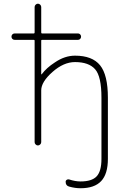

<svg xmlns="http://www.w3.org/2000/svg" viewBox="-20 -794 662 1021"><path d="M58.6 -582Q50.8 -582 45.9 -586.9Q41 -591.8 41 -599.1Q41 -606.4 45.9 -611.3Q50.8 -616.2 58.6 -616.2H160.2Q164.1 -616.2 164.1 -621.1V-756.8Q164.1 -763.7 169.4 -769Q174.8 -774.4 181.6 -774.4Q188.5 -774.4 193.8 -769Q199.2 -763.7 199.2 -756.8V-621.1Q199.2 -616.2 203.1 -616.2H394.5Q401.4 -616.2 406.2 -611.3Q411.1 -606.4 411.1 -599.1Q411.1 -591.8 406.2 -586.9Q401.4 -582 394.5 -582H203.1Q199.2 -582 199.2 -578.1V-400.4Q199.2 -398.4 200.2 -398.4Q201.2 -398.4 202.1 -399.4Q227.5 -433.6 271.5 -461.9Q324.2 -498 378.9 -498Q470.7 -498 512.2 -446.8Q553.7 -395.5 553.7 -274.4V50.8Q553.7 130.9 518.1 168.9Q482.4 207 408.2 207Q378.9 207 347.7 198.2Q329.1 193.4 329.1 172.9Q329.1 166 335 162.1Q340.8 158.2 347.7 160.2Q379.9 170.9 408.2 170.9Q468.8 170.9 494.1 143.6Q519.5 116.2 519.5 50.8V-274.4Q519.5 -387.7 485.8 -425.8Q452.1 -463.9 378.9 -463.9Q318.4 -463.9 258.8 -411.1Q199.2 -358.4 199.2 -313.5V-38.1Q199.2 -31.2 193.8 -25.9Q188.5 -20.5 181.6 -20.5Q174.8 -20.5 169.4 -25.9Q164.1 -31.2 164.1 -38.1V-578.1Q164.1 -582 160.2 -582Z"/></svg>

Font: Gen Jyuu Gothic ExtraLight
Style: Regular
Weight: 100
Designer: [Source Han Sans]
Ryoko NISHIZUKA  (kana & ideographs); Paul D. Hunt (Latin, Greek & Cyrillic); Wenlong ZHANG  (bopomofo
Version: Version 1.002.20150607